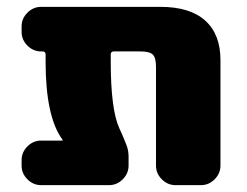

<svg xmlns="http://www.w3.org/2000/svg" viewBox="-20 -540 721 560"><path d="M448 -520Q534 -520 578.5 -480Q623 -440 623 -365V-57Q623 -34 606 -17Q589 0 566 0H492Q469 0 452 -17Q435 -34 435 -57V-345Q435 -372 425.5 -381Q416 -390 390 -390H312Q303 -390 303 -381V-360Q303 -221 328 -166Q330 -162 335 -150.5Q340 -139 342.5 -133Q345 -127 348.5 -118Q352 -109 353.5 -100.5Q355 -92 355 -84V-57Q355 -34 338 -17Q321 0 298 0H100Q77 0 60 -17Q43 -34 43 -57V-73Q43 -96 60 -113Q77 -130 100 -130H162Q163 -130 163 -131Q163 -132 162.5 -132Q162 -132 162 -133Q113 -200 113 -360V-381Q113 -390 104 -390H100Q77 -390 60 -407Q43 -424 43 -447V-463Q43 -486 60 -503Q77 -520 100 -520Z"/></svg>

Font: Rounded Mplus 1c Black
Style: Regular
Weight: 900
Version: Version 1.059.20150529